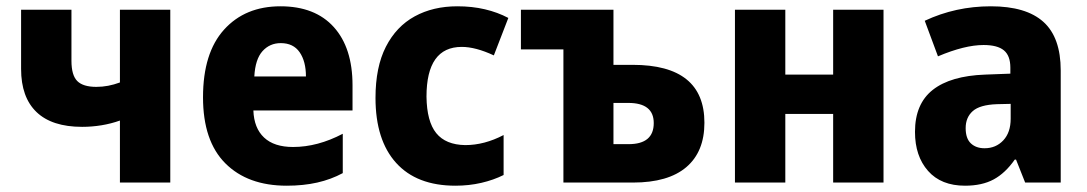

<svg xmlns="http://www.w3.org/2000/svg" viewBox="-20 -580 3452 610"><path d="M361 0V-197Q333 -187 302.5 -182Q272 -177 241 -177Q145 -177 96 -224Q47 -271 47 -361V-549H207V-387Q207 -341 225.5 -322.5Q244 -304 286 -304Q305 -304 323.5 -307.5Q342 -311 361 -318V-549H521V0Z M891 10Q767 10 696 -61Q625 -132 625 -271Q625 -412 692 -486Q759 -560 871 -560Q981 -560 1040.5 -494Q1100 -428 1100 -309V-229H785Q787 -173 819 -143Q851 -113 911 -113Q989 -113 1069 -155V-30Q1032 -10 988 0Q944 10 891 10ZM788 -337H952Q952 -385 932 -414Q912 -443 872 -443Q837 -443 814 -417.5Q791 -392 788 -337Z M1427 10Q1304 10 1238.5 -62.5Q1173 -135 1173 -269Q1173 -367 1206 -431.5Q1239 -496 1297.5 -528Q1356 -560 1433 -560Q1480 -560 1520.5 -550.5Q1561 -541 1595 -523L1549 -404Q1491 -431 1447 -431Q1335 -431 1335 -273Q1336 -194 1366 -157Q1396 -120 1458 -119Q1519 -119 1580 -151V-24Q1548 -8 1509 1Q1470 10 1427 10Z M1770 0V-423H1635V-549H1929V-374H1990Q2218 -374 2218 -190Q2218 -98 2160.5 -49Q2103 0 1991 0ZM1929 -122H1977Q2057 -122 2057 -189Q2057 -253 1976 -253H1929Z M2315 0V-549H2475V-343H2627V-549H2787V0H2627V-218H2475V0Z M3046 10Q2970 10 2928.5 -37Q2887 -84 2887 -161Q2887 -250 2943.5 -294.5Q3000 -339 3110 -343L3190 -346V-365Q3190 -403 3169.5 -420Q3149 -437 3105 -437Q3045 -437 2960 -401L2918 -514Q3016 -560 3128 -560Q3240 -560 3295 -510.5Q3350 -461 3350 -356V0H3237L3208 -73H3204Q3174 -30 3137 -10Q3100 10 3046 10ZM3108 -109Q3144 -109 3167.5 -134Q3191 -159 3191 -203V-250L3147 -249Q3093 -247 3070.5 -227Q3048 -207 3048 -173Q3048 -140 3064.5 -124.5Q3081 -109 3108 -109Z"/></svg>

Font: Noto Sans SemiCondensed ExtraBold
Style: Regular
Weight: 800
Width: 4
Designer: Monotype Design Team
Foundry: Monotype Imaging Inc.
Version: Version 2.013; ttfautohint (v1.8.4.7-5d5b)